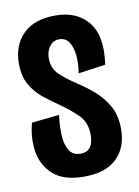

<svg xmlns="http://www.w3.org/2000/svg" viewBox="-68 -587 466 645"><g transform="rotate(-10 164.5 -264.0)"><path d="M168 11Q99 11 63.5 -20Q28 -51 20 -99Q12 -147 26 -198L120 -208Q115 -172 116.5 -140Q118 -108 130 -87.5Q142 -67 169 -67Q213 -67 213 -124Q213 -166 187.5 -191.5Q162 -217 123 -244Q99 -260 74.5 -280Q50 -300 33.5 -329Q17 -358 17 -401Q17 -463 55 -501Q93 -539 165 -539Q239 -539 277.5 -491Q316 -443 302 -347L209 -334Q214 -363 212 -391.5Q210 -420 198.5 -439Q187 -458 164 -458Q144 -458 131.5 -441.5Q119 -425 119 -401Q119 -366 142 -344.5Q165 -323 197 -302Q225 -284 252.5 -260.5Q280 -237 298.5 -204.5Q317 -172 317 -125Q317 -63 279.5 -26Q242 11 168 11Z"/></g></svg>

Font: Bricolage Grotesque 96pt Condensed Medium
Style: Regular
Weight: 500
Width: 3
Designer: Mathieu Triay
Foundry: Atelier Triay
Version: Version 1.001; ttfautohint (v1.8.4.7-5d5b);gftools[0.9.33.de